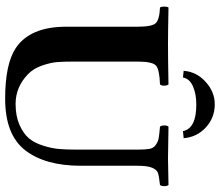

<svg xmlns="http://www.w3.org/2000/svg" viewBox="-76 -798 883 772"><g transform="rotate(90 366.0 -411.5)"><path d="M227.1 -522V-269Q227.1 -227.1 229 -200.4Q231 -173.8 242.9 -138.9Q254.9 -104 277.8 -82Q329.6 -32.2 397 -32.2Q445.8 -32.2 481 -47.6Q516.1 -63 535.2 -85.4Q554.2 -107.9 565.2 -143.1Q576.2 -178.2 578.6 -207.5Q581.1 -236.8 581.1 -276.9V-522Q581.1 -554.2 578.1 -570.6Q575.2 -586.9 562 -595.9Q548.8 -605 535.9 -607.4Q522.9 -609.9 488.8 -612.8Q483.9 -617.7 483.9 -629.9Q483.9 -642.1 488.8 -647Q588.9 -645 616.2 -645Q625 -645 723.1 -647Q728 -642.1 728 -630.1Q728 -618.2 723.1 -612.8Q687 -608.9 674.6 -604.5Q662.1 -600.1 654.1 -581.5Q646 -563 646 -522V-294.9Q646 -150.9 583.5 -70.6Q521 9.8 376 9.8Q238.8 9.8 173.8 -32.2Q86.9 -89.4 86.9 -235.8V-522Q86.9 -581.1 72.5 -595.9Q58.1 -610.8 9.8 -612.8Q5.9 -617.7 5.9 -629.9Q5.9 -642.1 9.8 -647Q109.9 -645 155.8 -645Q220.7 -645 318.8 -647Q323.7 -642.1 324 -630.1Q324.2 -618.2 318.8 -612.8Q258.8 -610.8 242.9 -596.4Q227.1 -582 227.1 -522ZM264.2 -708Q268.1 -759.8 308.6 -796.4Q349.1 -833 398.9 -833Q453.1 -833 491.9 -797.1Q530.8 -761.2 535.2 -708L506.8 -705.1Q495.6 -759.3 398.9 -758.8Q357.9 -758.8 326.9 -745.4Q295.9 -731.9 291 -705.1Z"/></g></svg>

Font: Linux Libertine
Style: Bold
Weight: 700
Designer: Philipp H. Poll
Foundry: Philipp H. Poll
Version: Version 5.0.3